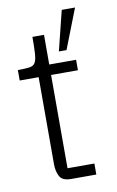

<svg xmlns="http://www.w3.org/2000/svg" viewBox="-72 -627 406 669"><g transform="rotate(-10 131.0 -293.0)"><path d="M125 0Q94 0 84.5 -18Q75 -36 75 -61V-377H119V-39H214V0ZM8 -369V-406Q35 -406 49 -408Q63 -410 69 -419.5Q75 -429 76.5 -450.5Q78 -472 78 -511H119V-406H214V-369ZM160 -445 195 -586H242L187 -445Z"/></g></svg>

Font: Darker Grotesque
Style: Regular
Weight: 400
Designer: Gabriel Lam
Foundry: TypeRant
Version: Version 1.000;gftools[0.9.28]